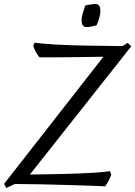

<svg xmlns="http://www.w3.org/2000/svg" viewBox="-33 -926 675 958"><path d="M-1 12 -13 -8 483 -643Q419 -642 357 -641Q295 -640 244.5 -640Q194 -640 164 -640Q142 -667 133 -696L139 -713Q173 -708 241 -704Q309 -700 396.5 -698.5Q484 -697 578 -696L604 -712L622 -695L116 -55Q204 -56 283.5 -58Q363 -60 423.5 -63.5Q484 -67 516 -72L522 -55Q513 -25 491 4Q464 2 413 0.5Q362 -1 299 -3Q236 -5 168.5 -6.5Q101 -8 41 -8ZM400 -791Q385 -791 379.5 -800.5Q374 -810 374 -823Q374 -839 379 -856.5Q384 -874 388.5 -886.5Q393 -899 393 -899Q393 -899 411.5 -902.5Q430 -906 443 -906Q457 -906 462.5 -896Q468 -886 468 -872Q468 -858 463.5 -841Q459 -824 454 -812Q449 -800 449 -800Q449 -800 431.5 -795.5Q414 -791 400 -791Z"/></svg>

Font: Mate
Style: Italic
Weight: 400
Italic angle: -10.8°
Designer: Eduardo Rodriguez Tunni
Foundry: Eduardo Rodriguez Tunni
Version: Version 1.003; ttfautohint (v1.8.4.7-5d5b);gftools[0.9.24]